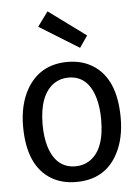

<svg xmlns="http://www.w3.org/2000/svg" viewBox="-53 -761 588 813"><g transform="rotate(-5 241.5 -355.0)"><path d="M241.2 -55.7Q159.2 -55.7 129.9 -148.4Q117.2 -189.5 117.2 -243.2Q117.2 -370.1 182.6 -415Q210 -432.6 243.2 -432.6Q326.2 -432.6 354.5 -335.9Q366.2 -295.9 366.2 -243.2Q366.2 -111.3 296.9 -70.3Q271.5 -55.7 241.2 -55.7ZM245.1 -499Q126 -499 69.3 -397.5Q34.2 -333 34.2 -243.2Q34.2 -75.2 133.8 -15.6Q178.7 10.7 238.3 10.7Q364.3 10.7 418 -96.7Q449.2 -158.2 449.2 -243.2Q449.2 -409.2 353.5 -469.7Q307.6 -499 245.1 -499ZM134.8 -658.2 179.7 -719.7 337.9 -603.5 303.7 -553.7Z"/></g></svg>

Font: Yaldevi Colombo Medium
Style: Regular
Weight: 500
Designer: Sol Matas, Denzil Rajitha, Kosala Senevirathne and Pathum Egodawatta
Foundry: Mooniak
Version: Version 1.020 ; ttfautohint (v1.6)